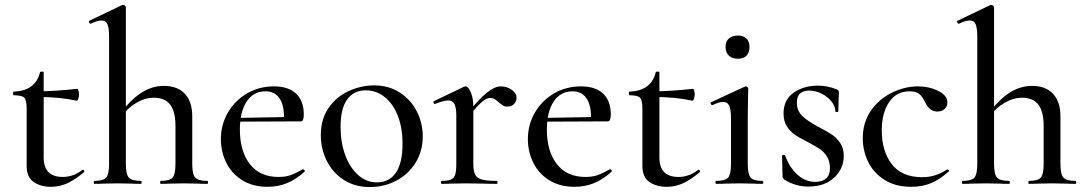

<svg xmlns="http://www.w3.org/2000/svg" viewBox="-20 -745 4398 778"><path d="M88 -73V-304Q88 -339 78.5 -349Q69 -359 36 -359Q33 -359 33 -367Q33 -374 36 -374Q80 -375 107 -395.5Q134 -416 142 -452Q143 -455 150 -455Q157 -455 157 -452V-107Q157 -28 234 -28Q277 -28 313 -56Q314 -57 316 -57Q319 -57 321 -53Q323 -49 320 -47Q283 -16 252 -2Q221 12 187 12Q145 12 116.5 -7.5Q88 -27 88 -73ZM135 -352V-375Q198 -375 293 -385Q296 -385 298 -378Q300 -371 300 -362Q300 -353 297 -344.5Q294 -336 290 -337Q223 -352 135 -352Z M362 -12Q399 -12 410.5 -25.5Q422 -39 422 -81V-595Q422 -631 415.5 -646.5Q409 -662 392 -662Q375 -662 348 -649H347Q343 -649 341 -654Q339 -659 342 -661L476 -725H479Q483 -725 486.5 -722Q490 -719 490 -715V-81Q490 -39 502 -25.5Q514 -12 551 -12Q554 -12 554 -6Q554 0 551 0Q526 0 512 -1L457 -2L400 -1Q386 0 362 0Q360 0 360 -6Q360 -12 362 -12ZM631 -12Q668 -12 679.5 -25.5Q691 -39 691 -81V-235Q691 -293 669.5 -321Q648 -349 603 -349Q568 -349 532 -328Q496 -307 472 -272L467 -284Q509 -341 552.5 -369Q596 -397 644 -397Q699 -397 729 -365Q759 -333 759 -274V-81Q759 -39 771 -25.5Q783 -12 820 -12Q823 -12 823 -6Q823 0 820 0Q795 0 781 -1L726 -2L669 -1Q655 0 631 0Q629 0 629 -6Q629 -12 631 -12Z M875 -181Q875 -240 903.5 -289Q932 -338 981 -366.5Q1030 -395 1090 -395Q1149 -395 1180 -365.5Q1211 -336 1211 -281Q1211 -253 1199 -253H1130Q1134 -312 1114.5 -343.5Q1095 -375 1056 -375Q1007 -375 979.5 -333.5Q952 -292 952 -220Q952 -132 992.5 -80Q1033 -28 1108 -28Q1137 -28 1158 -35.5Q1179 -43 1207 -59H1208Q1211 -59 1213.5 -55.5Q1216 -52 1214 -49Q1178 -17 1142 -2.5Q1106 12 1064 12Q1005 12 962 -14.5Q919 -41 897 -85.5Q875 -130 875 -181ZM928 -267 1152 -271V-253L929 -252Z M1280 -198Q1280 -263 1312 -308.5Q1344 -354 1394 -376.5Q1444 -399 1496 -399Q1555 -399 1600 -370Q1645 -341 1669 -293.5Q1693 -246 1693 -193Q1693 -132 1663.5 -85Q1634 -38 1585 -12.5Q1536 13 1478 13Q1419 13 1374 -15.5Q1329 -44 1304.5 -92.5Q1280 -141 1280 -198ZM1611 -163Q1611 -228 1591.5 -277Q1572 -326 1538 -352.5Q1504 -379 1462 -379Q1413 -379 1386.5 -341.5Q1360 -304 1360 -231Q1360 -168 1379 -116.5Q1398 -65 1431.5 -35.5Q1465 -6 1507 -6Q1557 -6 1584 -45Q1611 -84 1611 -163Z M2010 -395Q2033 -395 2053 -381.5Q2073 -368 2073 -349Q2073 -334 2063 -323.5Q2053 -313 2036 -313Q2025 -313 2018 -317.5Q2011 -322 2000 -331Q1990 -340 1983.5 -344Q1977 -348 1966 -348Q1952 -348 1934.5 -333.5Q1917 -319 1876 -271L1870 -282Q1924 -347 1954.5 -371Q1985 -395 2010 -395ZM1770 -12Q1795 -12 1807.5 -17.5Q1820 -23 1824.5 -37.5Q1829 -52 1829 -81V-276Q1829 -309 1821.5 -323.5Q1814 -338 1796 -338Q1779 -338 1743 -324H1741Q1738 -324 1736.5 -329Q1735 -334 1738 -335L1861 -394L1867 -395Q1877 -395 1887.5 -371.5Q1898 -348 1898 -310V-81Q1898 -52 1905.5 -37.5Q1913 -23 1933 -17.5Q1953 -12 1993 -12Q1996 -12 1996 -6Q1996 0 1993 0Q1960 0 1940 -1L1864 -2L1808 -1Q1794 0 1770 0Q1767 0 1767 -6Q1767 -12 1770 -12Z M2119 -181Q2119 -240 2147.5 -289Q2176 -338 2225 -366.5Q2274 -395 2334 -395Q2393 -395 2424 -365.5Q2455 -336 2455 -281Q2455 -253 2443 -253H2374Q2378 -312 2358.5 -343.5Q2339 -375 2300 -375Q2251 -375 2223.5 -333.5Q2196 -292 2196 -220Q2196 -132 2236.5 -80Q2277 -28 2352 -28Q2381 -28 2402 -35.5Q2423 -43 2451 -59H2452Q2455 -59 2457.5 -55.5Q2460 -52 2458 -49Q2422 -17 2386 -2.5Q2350 12 2308 12Q2249 12 2206 -14.5Q2163 -41 2141 -85.5Q2119 -130 2119 -181ZM2172 -267 2396 -271V-253L2173 -252Z M2583 -73V-304Q2583 -339 2573.5 -349Q2564 -359 2531 -359Q2528 -359 2528 -367Q2528 -374 2531 -374Q2575 -375 2602 -395.5Q2629 -416 2637 -452Q2638 -455 2645 -455Q2652 -455 2652 -452V-107Q2652 -28 2729 -28Q2772 -28 2808 -56Q2809 -57 2811 -57Q2814 -57 2816 -53Q2818 -49 2815 -47Q2778 -16 2747 -2Q2716 12 2682 12Q2640 12 2611.5 -7.5Q2583 -27 2583 -73ZM2630 -352V-375Q2693 -375 2788 -385Q2791 -385 2793 -378Q2795 -371 2795 -362Q2795 -353 2792 -344.5Q2789 -336 2785 -337Q2718 -352 2630 -352Z M2882 -12Q2919 -12 2930.5 -25.5Q2942 -39 2942 -81V-266Q2942 -301 2935 -316.5Q2928 -332 2910 -332Q2894 -332 2867 -319H2866Q2862 -319 2860 -324.5Q2858 -330 2862 -331L2998 -394L3002 -395Q3005 -395 3008.5 -392Q3012 -389 3012 -385Q3012 -378 3011 -345Q3010 -312 3010 -267V-81Q3010 -39 3021.5 -25.5Q3033 -12 3070 -12Q3073 -12 3073 -6Q3073 0 3070 0Q3046 0 3031 -1L2976 -2L2921 -1Q2906 0 2882 0Q2879 0 2879 -6Q2879 -12 2882 -12ZM2920 -555Q2920 -577 2933.5 -589Q2947 -601 2970 -601Q2992 -601 3004.5 -589Q3017 -577 3017 -555Q3017 -532 3005 -519.5Q2993 -507 2970 -507Q2947 -507 2933.5 -519.5Q2920 -532 2920 -555Z M3296 -231Q3331 -213 3351 -199.5Q3371 -186 3385 -165Q3399 -144 3399 -113Q3399 -62 3360.5 -25.5Q3322 11 3255 11Q3203 11 3157 -18Q3151 -24 3151 -30L3149 -114Q3149 -117 3154.5 -117.5Q3160 -118 3161 -116Q3179 -66 3211.5 -37Q3244 -8 3284 -8Q3312 -8 3327.5 -22Q3343 -36 3343 -63Q3343 -91 3331 -110.5Q3319 -130 3301.5 -141.5Q3284 -153 3254 -169Q3220 -186 3201 -199Q3182 -212 3168.5 -233Q3155 -254 3155 -285Q3155 -341 3196 -369.5Q3237 -398 3294 -398Q3333 -398 3370 -383Q3379 -380 3379 -372Q3379 -350 3378 -338L3377 -294Q3377 -291 3371 -291Q3365 -291 3365 -294Q3365 -314 3349 -334Q3333 -354 3308.5 -366Q3284 -378 3259 -378Q3236 -378 3222.5 -366.5Q3209 -355 3209 -329Q3209 -296 3231 -275Q3253 -254 3296 -231Z M3476 -185Q3476 -249 3509 -296.5Q3542 -344 3594 -369.5Q3646 -395 3700 -395Q3745 -395 3782 -376.5Q3819 -358 3819 -330Q3819 -315 3808 -304Q3797 -293 3778 -293Q3746 -293 3728 -332Q3717 -355 3704 -365Q3691 -375 3665 -375Q3613 -375 3583 -331.5Q3553 -288 3553 -216Q3553 -133 3593.5 -80Q3634 -27 3717 -27Q3772 -27 3817 -58H3819Q3822 -58 3824.5 -55Q3827 -52 3824 -50Q3789 -18 3753 -3Q3717 12 3673 12Q3608 12 3563.5 -16.5Q3519 -45 3497.5 -90Q3476 -135 3476 -185Z M3880 -12Q3917 -12 3928.5 -25.5Q3940 -39 3940 -81V-595Q3940 -631 3933.5 -646.5Q3927 -662 3910 -662Q3893 -662 3866 -649H3865Q3861 -649 3859 -654Q3857 -659 3860 -661L3994 -725H3997Q4001 -725 4004.5 -722Q4008 -719 4008 -715V-81Q4008 -39 4020 -25.5Q4032 -12 4069 -12Q4072 -12 4072 -6Q4072 0 4069 0Q4044 0 4030 -1L3975 -2L3918 -1Q3904 0 3880 0Q3878 0 3878 -6Q3878 -12 3880 -12ZM4149 -12Q4186 -12 4197.5 -25.5Q4209 -39 4209 -81V-235Q4209 -293 4187.5 -321Q4166 -349 4121 -349Q4086 -349 4050 -328Q4014 -307 3990 -272L3985 -284Q4027 -341 4070.5 -369Q4114 -397 4162 -397Q4217 -397 4247 -365Q4277 -333 4277 -274V-81Q4277 -39 4289 -25.5Q4301 -12 4338 -12Q4341 -12 4341 -6Q4341 0 4338 0Q4313 0 4299 -1L4244 -2L4187 -1Q4173 0 4149 0Q4147 0 4147 -6Q4147 -12 4149 -12Z"/></svg>

Font: Cormorant Infant Medium
Style: Regular
Weight: 500
Designer: Christian Thalmann (Catharsis Fonts)
Foundry: Catharsis Fonts
Version: Version 4.000